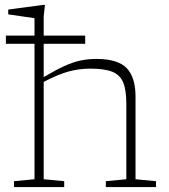

<svg xmlns="http://www.w3.org/2000/svg" viewBox="-20 -762 690 782"><path d="M241.5 0H37V-24L120.5 -32V-583.5H4V-617H120.5V-688L13.5 -703.5V-723L154.5 -742H163L158 -695.5V-617H327V-583.5H158V-448Q207 -477 242.2 -493Q277.5 -509 307.8 -515.5Q338 -522 372 -522Q460 -522 496 -484.5Q532 -447 532 -368.5V-32L615.5 -24V0H411V-24L494.5 -32V-340Q494.5 -395 481.8 -426Q469 -457 437.2 -469.8Q405.5 -482.5 348 -482.5Q302.5 -482.5 259.5 -470.8Q216.5 -459 158 -428.5V-32L241.5 -24Z"/></svg>

Font: Newsreader Caption ExtraLight
Style: Regular
Weight: 275
Designer: Hugues Gentile
Foundry: Production Type
Version: Version 1.001